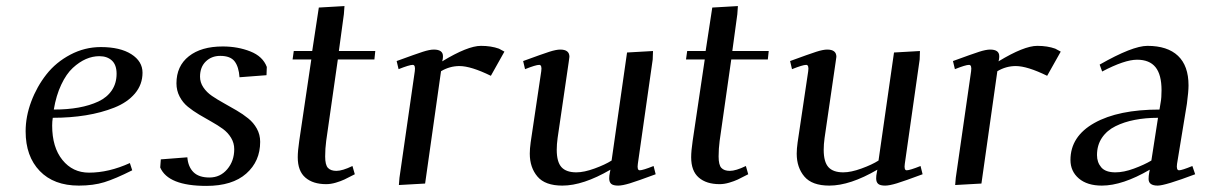

<svg xmlns="http://www.w3.org/2000/svg" viewBox="-20 -608 3992 636"><path d="M64.9 -172.9Q64.9 -222.2 83.5 -271.7Q102.1 -321.3 133.8 -361.6Q165.5 -401.9 213.1 -427Q260.7 -452.1 314 -452.1Q377.9 -452.1 415 -428.5Q452.1 -404.8 452.1 -367.2Q452.1 -328.1 427 -298.3Q401.9 -268.6 358.6 -251.5Q315.4 -234.4 264.2 -226.1Q212.9 -217.8 154.8 -217.8Q152.8 -205.6 152.8 -191.9Q152.8 -120.1 186.8 -78.1Q220.7 -36.1 274.9 -36.1Q340.3 -36.1 410.2 -67.9L418 -43.9Q361.8 -15.6 325.4 -4.4Q289.1 6.8 241.2 6.8Q158.2 6.8 111.6 -41.7Q64.9 -90.3 64.9 -172.9ZM158.2 -245.1Q203.6 -245.1 240.2 -251.7Q276.9 -258.3 305.7 -271.7Q334.5 -285.2 350.3 -308.6Q366.2 -332 366.2 -363.8Q366.2 -393.1 350.6 -407.5Q335 -421.9 309.1 -421.9Q286.6 -421.9 264.6 -412.4Q242.7 -402.8 221.2 -383.1Q199.7 -363.3 182.9 -327.6Q166 -292 158.2 -245.1Z M510.7 -53.2 512.7 -80.1 600.6 -86.9Q603 -55.7 620.8 -37.8Q638.7 -20 673.8 -20Q709.5 -20 732.7 -47.4Q755.9 -74.7 755.9 -113.8Q755.9 -134.3 745.4 -151.6Q734.9 -168.9 718 -181.2Q701.2 -193.4 680.7 -204.8Q660.2 -216.3 639.6 -228.5Q619.1 -240.7 602.3 -254.4Q585.4 -268.1 575 -288.1Q564.5 -308.1 564.5 -332Q564.5 -389.2 605.5 -421.6Q646.5 -454.1 717.8 -454.1Q767.6 -454.1 809.1 -437.7Q850.6 -421.4 863.8 -386.2L862.8 -358.9L773.4 -352.1Q771 -386.7 757.1 -404.8Q743.2 -422.9 709.5 -422.9Q680.7 -422.9 661.6 -404.3Q642.6 -385.7 642.6 -354Q642.6 -335 653.6 -318.6Q664.6 -302.2 682.1 -290.3Q699.7 -278.3 720.9 -266.6Q742.2 -254.9 763.4 -242.4Q784.7 -230 802.2 -215.8Q819.8 -201.7 830.8 -181.9Q841.8 -162.1 841.8 -138.2Q841.8 -73.7 795.7 -33Q749.5 7.8 663.6 7.8Q537.1 7.8 510.7 -53.2Z M949.2 -411.1 953.1 -439H1014.2L1036.1 -583L1121.1 -587.9L1119.1 -561L1102.5 -439H1223.1L1220.2 -411.1H1099.1L1060.5 -141.1Q1057.1 -115.2 1057.1 -89.8Q1057.1 -61.5 1066.4 -51.8Q1075.7 -42 1094.2 -42Q1114.3 -42 1147.5 -58.1L1155.3 -30.8Q1132.8 -19 1120.8 -13.4Q1108.9 -7.8 1092.3 -2.9Q1075.7 2 1060.5 2Q1016.6 2 991.5 -19.8Q966.3 -41.5 966.3 -86.9Q966.3 -107.9 971.2 -141.1L1011.2 -411.1Z M1293.9 -405.8Q1357.9 -429.2 1380.6 -436.5Q1403.3 -443.8 1417 -443.8Q1447.3 -443.8 1447.3 -421.9Q1447.3 -416 1446.3 -411.1L1444.8 -404.8Q1529.3 -456.1 1573.2 -456.1Q1606.9 -456.1 1632.8 -446.8L1650.9 -437L1606 -356.9Q1540 -389.2 1502 -389.2Q1469.7 -389.2 1440.9 -372.1L1388.2 0L1301.3 4.9L1303.2 -19L1354 -372.1Q1356.9 -393.1 1347.2 -393.1Q1335.9 -393.1 1300.3 -378.9Z M1712.9 -405.8Q1776.9 -429.2 1799.6 -436.5Q1822.3 -443.8 1835.9 -443.8Q1866.2 -443.8 1866.2 -419.9Q1866.2 -418.9 1863.8 -401.9L1827.1 -150.9Q1824.2 -129.9 1824.2 -111.8Q1824.2 -71.8 1839.8 -54.4Q1855.5 -37.1 1889.2 -37.1Q1914.6 -37.1 1949.5 -49.8Q1984.4 -62.5 2005.9 -76.2L2057.1 -434.1L2143.1 -439L2142.1 -411.1L2092.8 -64.9Q2089.8 -43.9 2099.1 -43.9Q2109.4 -43.9 2145 -58.1L2151.9 -30.8Q2091.3 -8.3 2066.4 -0.7Q2041.5 6.8 2027.8 6.8Q2011.2 6.8 2004.6 1Q1998 -4.9 1998 -17.1Q1998 -26.4 2000 -35.2L2002 -45.9Q1911.6 6.8 1842.8 6.8Q1785.6 6.8 1760.3 -23.2Q1734.9 -53.2 1734.9 -99.1Q1734.9 -114.7 1737.8 -136.2L1772.9 -372.1Q1775.9 -393.1 1766.1 -393.1Q1754.9 -393.1 1719.2 -378.9Z M2252.4 -411.1 2256.3 -439H2317.4L2339.4 -583L2424.3 -587.9L2422.4 -561L2405.8 -439H2526.4L2523.4 -411.1H2402.3L2363.8 -141.1Q2360.4 -115.2 2360.4 -89.8Q2360.4 -61.5 2369.6 -51.8Q2378.9 -42 2397.5 -42Q2417.5 -42 2450.7 -58.1L2458.5 -30.8Q2436 -19 2424.1 -13.4Q2412.1 -7.8 2395.5 -2.9Q2378.9 2 2363.8 2Q2319.8 2 2294.7 -19.8Q2269.5 -41.5 2269.5 -86.9Q2269.5 -107.9 2274.4 -141.1L2314.5 -411.1Z M2597.2 -405.8Q2661.1 -429.2 2683.8 -436.5Q2706.5 -443.8 2720.2 -443.8Q2750.5 -443.8 2750.5 -419.9Q2750.5 -418.9 2748 -401.9L2711.4 -150.9Q2708.5 -129.9 2708.5 -111.8Q2708.5 -71.8 2724.1 -54.4Q2739.7 -37.1 2773.4 -37.1Q2798.8 -37.1 2833.7 -49.8Q2868.7 -62.5 2890.1 -76.2L2941.4 -434.1L3027.3 -439L3026.4 -411.1L2977.1 -64.9Q2974.1 -43.9 2983.4 -43.9Q2993.7 -43.9 3029.3 -58.1L3036.1 -30.8Q2975.6 -8.3 2950.7 -0.7Q2925.8 6.8 2912.1 6.8Q2895.5 6.8 2888.9 1Q2882.3 -4.9 2882.3 -17.1Q2882.3 -26.4 2884.3 -35.2L2886.2 -45.9Q2795.9 6.8 2727.1 6.8Q2669.9 6.8 2644.5 -23.2Q2619.1 -53.2 2619.1 -99.1Q2619.1 -114.7 2622.1 -136.2L2657.2 -372.1Q2660.2 -393.1 2650.4 -393.1Q2639.2 -393.1 2603.5 -378.9Z M3136.7 -405.8Q3200.7 -429.2 3223.4 -436.5Q3246.1 -443.8 3259.8 -443.8Q3290 -443.8 3290 -421.9Q3290 -416 3289.1 -411.1L3287.6 -404.8Q3372.1 -456.1 3416 -456.1Q3449.7 -456.1 3475.6 -446.8L3493.7 -437L3448.7 -356.9Q3382.8 -389.2 3344.7 -389.2Q3312.5 -389.2 3283.7 -372.1L3231 0L3144 4.9L3146 -19L3196.8 -372.1Q3199.7 -393.1 3189.9 -393.1Q3178.7 -393.1 3143.1 -378.9Z M3525.9 -78.1Q3525.9 -156.2 3605.2 -200.7Q3684.6 -245.1 3820.8 -245.1L3824.7 -269Q3827.6 -283.7 3827.6 -309.1Q3827.6 -360.8 3807.6 -385.5Q3787.6 -410.2 3746.6 -410.2Q3705.1 -410.2 3630.9 -371.1L3622.6 -394Q3731.4 -456.1 3780.8 -456.1Q3847.2 -456.1 3882.1 -423.1Q3917 -390.1 3917 -325.2Q3917 -304.7 3911.6 -264.2L3878.9 -64.9Q3876 -43.9 3885.7 -43.9Q3895 -43.9 3929.7 -58.1L3939 -30.8Q3839.4 6.8 3814.9 6.8Q3784.7 6.8 3784.7 -15.1Q3784.7 -25.4 3786.6 -35.2L3788.6 -45.9Q3698.2 6.8 3629.9 6.8Q3581.5 6.8 3553.7 -16.8Q3525.9 -40.5 3525.9 -78.1ZM3613.8 -94.2Q3613.8 -70.3 3627.9 -53.7Q3642.1 -37.1 3674.8 -37.1Q3702.6 -37.1 3736.3 -49.6Q3770 -62 3793.9 -76.2L3815.9 -217.8Q3774.4 -217.8 3739 -210.9Q3703.6 -204.1 3675 -189.9Q3646.5 -175.8 3630.1 -151.4Q3613.8 -127 3613.8 -94.2Z"/></svg>

Font: Dehuti
Style: Bold-Italic
Weight: 700
Version: Version 1.2